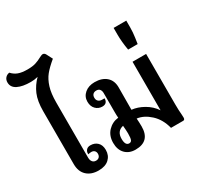

<svg xmlns="http://www.w3.org/2000/svg" viewBox="-223 -1203 1487 1446"><g transform="rotate(-30 520.5 -480.0)"><path d="M364 -102Q364 -54 332 -24Q300 6 241 6Q177 6 139 -29.5Q101 -65 101 -130V-590Q101 -678 125 -734Q149 -790 194 -835Q164 -827 131 -827Q60 -827 18 -848Q-24 -869 -24 -912Q-24 -935 -10.5 -950.5Q3 -966 25 -969Q47 -944 77.5 -932.5Q108 -921 157 -921Q201 -921 229 -930Q257 -939 282 -953Q290 -957 298 -960.5Q306 -964 312 -964Q325 -964 334 -950L362 -896Q310 -853 281 -817.5Q252 -782 235.5 -729.5Q219 -677 219 -597V-118Q219 -95 230 -81.5Q241 -68 260 -68Q278 -68 288 -78.5Q298 -89 298 -107Q298 -123 288 -133Q278 -143 261 -143Q247 -143 233 -139V-146Q233 -164 245 -177Q257 -190 280 -190Q317 -190 340.5 -167Q364 -144 364 -102Z M992 -44 993 -20Q993 0 978 0H872Q851 -83 796.5 -133Q742 -183 683 -190Q683 -175 685 -157L686 -120Q686 9 560 9Q504 9 471 -25.5Q438 -60 438 -119Q438 -181 475 -220Q512 -259 566 -265Q564 -285 564 -313V-480Q564 -500 554.5 -512.5Q545 -525 525 -525Q506 -525 495.5 -514.5Q485 -504 485 -485Q485 -465 497 -454Q509 -443 529 -443H550Q550 -397 505 -397Q472 -397 448.5 -420.5Q425 -444 425 -485Q425 -529 458.5 -557.5Q492 -586 545 -586Q609 -586 646.5 -552.5Q684 -519 683 -458L682 -267Q733 -262 785 -232.5Q837 -203 870 -154V-576H988V-138Q988 -86 992 -44ZM571 -125Q571 -148 567 -194Q508 -181 508 -114Q508 -56 542 -56Q558 -56 564.5 -70.5Q571 -85 571 -125Z M874 -810V-868H984V-810Q984 -766 977.5 -723Q971 -680 970 -672H887Q874 -748 874 -810Z"/></g></svg>

Font: Krub SemiBold
Style: Regular
Weight: 600
Version: Version 1.000; ttfautohint (v1.6)